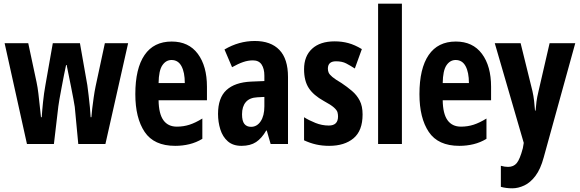

<svg xmlns="http://www.w3.org/2000/svg" viewBox="-20 -846 3139 1040"><path d="M385 -267Q383 -281 377.5 -310.5Q372 -340 365 -375Q358 -410 351.5 -442Q345 -474 341 -494H338Q333 -472 326.5 -439Q320 -406 313.5 -371Q307 -336 302 -308.5Q297 -281 296 -270L272 -66H126L5 -612H133L178 -401Q184 -373 188 -339Q192 -305 195.5 -271Q199 -237 202 -211H206Q208 -244 213 -292.5Q218 -341 226 -385L266 -612H413L453 -385Q456 -362 460 -329.5Q464 -297 467 -265Q470 -233 471 -211H475Q476 -229 479.5 -257.5Q483 -286 487.5 -318Q492 -350 498 -379L548 -612H674L551 -66H404Z M910 -621Q1002 -621 1051.5 -554.5Q1101 -488 1101 -376V-303H839Q840 -230 865 -195Q890 -160 938 -160Q974 -160 1006.5 -170.5Q1039 -181 1076 -204V-94Q1043 -74 1006 -65Q969 -56 929 -56Q814 -56 763.5 -131.5Q713 -207 713 -336Q713 -475 763 -548Q813 -621 910 -621ZM909 -521Q879 -521 859.5 -492.5Q840 -464 839 -396H981Q981 -454 963 -487.5Q945 -521 909 -521Z M1360 -624Q1447 -624 1493.5 -575.5Q1540 -527 1540 -429V-66H1446L1425 -139H1422Q1398 -97 1367 -76.5Q1336 -56 1288 -56Q1242 -56 1214 -80.5Q1186 -105 1173.5 -145Q1161 -185 1161 -229Q1161 -316 1206.5 -358Q1252 -400 1340 -404L1412 -407V-436Q1412 -474 1397 -496.5Q1382 -519 1350 -519Q1324 -519 1297.5 -510Q1271 -501 1237 -482L1196 -578Q1274 -624 1360 -624ZM1374 -319Q1332 -317 1311.5 -293Q1291 -269 1291 -227Q1291 -191 1303.5 -175Q1316 -159 1340 -159Q1372 -159 1392 -189Q1412 -219 1412 -270V-321Z M1944 -226Q1944 -138 1895 -97Q1846 -56 1763 -56Q1725 -56 1692 -63.5Q1659 -71 1627 -86V-211Q1654 -194 1689 -180Q1724 -166 1761 -166Q1811 -166 1811 -215Q1811 -227 1808 -238Q1805 -249 1789 -263.5Q1773 -278 1734 -299Q1678 -330 1652.5 -369Q1627 -408 1627 -471Q1627 -542 1670.5 -582Q1714 -622 1793 -622Q1832 -622 1867 -612.5Q1902 -603 1940 -580L1902 -475Q1877 -491 1855 -502.5Q1833 -514 1800 -514Q1756 -514 1756 -474Q1756 -462 1760.5 -452Q1765 -442 1780.5 -429Q1796 -416 1830 -396Q1860 -376 1886.5 -353.5Q1913 -331 1928.5 -301Q1944 -271 1944 -226Z M2157 -66H2028V-826H2157Z M2449 -621Q2541 -621 2590.5 -554.5Q2640 -488 2640 -376V-303H2378Q2379 -230 2404 -195Q2429 -160 2477 -160Q2513 -160 2545.5 -170.5Q2578 -181 2615 -204V-94Q2582 -74 2545 -65Q2508 -56 2468 -56Q2353 -56 2302.5 -131.5Q2252 -207 2252 -336Q2252 -475 2302 -548Q2352 -621 2449 -621ZM2448 -521Q2418 -521 2398.5 -492.5Q2379 -464 2378 -396H2520Q2520 -454 2502 -487.5Q2484 -521 2448 -521Z M2660 -612H2800L2864 -353Q2870 -326 2873 -300Q2876 -274 2878 -247H2881Q2883 -273 2886 -296Q2889 -319 2897 -352L2957 -612H3096L2925 7Q2908 70 2880.5 106.5Q2853 143 2820 158.5Q2787 174 2755 174Q2738 174 2722.5 172Q2707 170 2693 166V52Q2714 58 2732 58Q2762 58 2779 37.5Q2796 17 2812 -43L2817 -72Z"/></svg>

Font: Noto Sans Malayalam UI ExtraCondensed
Style: Bold
Weight: 700
Width: 2
Designer: Jelle Bosma - Monotype Design Team
Foundry: Monotype Imaging Inc.
Version: Version 2.104; ttfautohint (v1.8.4.7-5d5b)